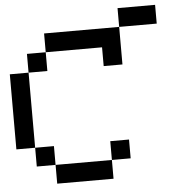

<svg xmlns="http://www.w3.org/2000/svg" viewBox="-53 -799 773 849"><g transform="rotate(-5 333.5 -375.0)"><path d="M0 -166.7V-500H83.3V-166.7ZM666.7 -750V-666.7H500V-750ZM83.3 -166.7H166.7V-83.3H83.3ZM83.3 -500V-583.3H166.7V-500ZM166.7 -83.3H416.7V0H166.7ZM166.7 -583.3V-666.7H500V-500H416.7V-583.3ZM416.7 -83.3V-166.7H500V-83.3Z"/></g></svg>

Font: Galmuri11 Regular
Style: Regular
Weight: 400
Designer: Minseo Lee (Quiple)
Version: Version 2.356;hotconv 1.1.0;makeotfexe 2.6.0 DEVELOPMENT